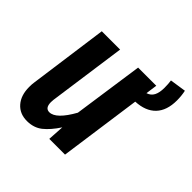

<svg xmlns="http://www.w3.org/2000/svg" viewBox="-165 -744 897 897"><g transform="rotate(45 283.0 -296.0)"><path d="M432 -407 375 0H271L276 -81Q245 -34 214 -9.5Q183 15 138 15Q90 15 61.5 -17.5Q33 -50 33 -105Q33 -125 35 -136L89 -529H210L156 -143Q155 -137 155 -127Q155 -88 183 -88Q227 -88 279 -181L329 -529H449L441 -472Q463 -479 473 -498Q483 -517 483 -549Q483 -576 480 -595L560 -607Q566 -579 566 -549Q566 -482 531.5 -446Q497 -410 432 -407Z"/></g></svg>

Font: Fira Sans Extra Condensed Medium
Style: Italic
Weight: 500
Width: 3
Italic angle: -8°
Designer: Carrois Corporate & Edenspiekermann AG
Foundry: Carrois Corporate GbR & Edenspiekermann AG
Version: Version 4.203